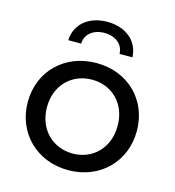

<svg xmlns="http://www.w3.org/2000/svg" viewBox="-111 -837 856 937"><g transform="rotate(15 317.5 -368.5)"><path d="M42 -265C42 -109 159 6 318 6C477 6 593 -109 593 -265C593 -422 477 -535 318 -535C159 -535 42 -422 42 -265ZM139 -265C139 -376 216 -451 318 -451C420 -451 496 -376 496 -265C496 -154 420 -78 318 -78C216 -78 139 -154 139 -265ZM220 -607C221 -656 262 -687 317 -687C372 -687 413 -656 414 -607H479C476 -690 409 -743 317 -743C225 -743 158 -690 155 -607Z"/></g></svg>

Font: Malon Grotesk Med
Style: Regular
Weight: 500
Designer: Julieta Ulanovsky
Foundry: Julieta Ulanovsky
Version: Version 7.200